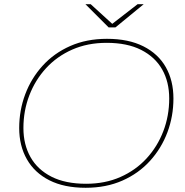

<svg xmlns="http://www.w3.org/2000/svg" viewBox="-20 -887 876 910"><path d="M386 3Q284 3 214 -32.5Q144 -68 107.5 -132Q71 -196 71 -280Q71 -364 99.5 -440Q128 -516 182 -575.5Q236 -635 313 -669Q390 -703 487 -703Q589 -703 659.5 -667.5Q730 -632 766 -568.5Q802 -505 802 -420Q802 -336 773.5 -260Q745 -184 691 -124.5Q637 -65 560 -31Q483 3 386 3ZM388 -16Q478 -16 550.5 -48Q623 -80 674.5 -136Q726 -192 754 -265Q782 -338 782 -420Q782 -499 748.5 -558Q715 -617 649 -650.5Q583 -684 485 -684Q395 -684 322.5 -652Q250 -620 198.5 -564Q147 -508 119 -435Q91 -362 91 -280Q91 -202 124.5 -142.5Q158 -83 224 -49.5Q290 -16 388 -16ZM495 -757 385 -867H410L512 -774L632 -867H661L527 -757Z"/></svg>

Font: Montserrat Thin
Style: Italic
Weight: 100
Italic angle: -11.3°
Designer: Julieta Ulanovsky
Foundry: Julieta Ulanovsky
Version: Version 9.000; ttfautohint (v1.8.4.7-5d5b)